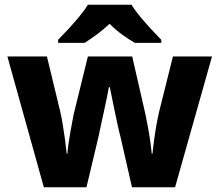

<svg xmlns="http://www.w3.org/2000/svg" viewBox="-20 -879 921 806"><path d="M485 -308Q480 -325 474 -354Q468 -383 461 -415Q454 -447 449 -473.5Q444 -500 441 -513H437Q435 -500 429.5 -473.5Q424 -447 417 -414.5Q410 -382 403.5 -352.5Q397 -323 393 -303L343 -93H164L11 -642H177L232 -414Q238 -390 243.5 -356Q249 -322 253.5 -289Q258 -256 260 -234H263Q264 -251 267.5 -275.5Q271 -300 275.5 -325.5Q280 -351 284 -371Q288 -391 289 -398L349 -642H535L591 -397Q594 -381 600 -350.5Q606 -320 610.5 -288Q615 -256 617 -234H620Q622 -255 626.5 -288.5Q631 -322 637 -356Q643 -390 649 -414L706 -642H870L715 -93H534ZM532 -859Q546 -836 569 -808.5Q592 -781 615.5 -755.5Q639 -730 657 -712V-699H546Q520 -714 492.5 -734Q465 -754 440 -779Q413 -754 387.5 -735Q362 -716 335 -699H224V-712Q243 -731 266.5 -756.5Q290 -782 312.5 -809Q335 -836 349 -859Z"/></svg>

Font: Noto Sans Telugu UI ExtraBold
Style: Regular
Weight: 800
Designer: Jelle Bosma - Monotype Design Team
Foundry: Monotype Imaging Inc.
Version: Version 2.005; ttfautohint (v1.8.4.7-5d5b)